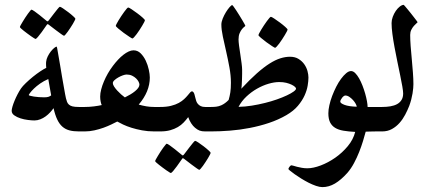

<svg xmlns="http://www.w3.org/2000/svg" viewBox="-20 -538 1772 786"><path d="M347.7 -50.3Q347.7 -44.4 346.9 -35.9Q346.2 -27.3 343.5 -19.3Q340.8 -11.2 335.4 -5.6Q330.1 0 320.8 0H302.7Q280.3 0 263.9 -4.4Q247.6 -8.8 235.4 -19.5Q223.1 -30.3 214.4 -48.6Q205.6 -66.9 199.2 -95.2Q193.4 -86.9 185.1 -77.9Q176.8 -68.8 166.7 -61.5Q156.7 -54.2 145 -49.6Q133.3 -44.9 120.6 -44.9Q110.4 -44.9 94.5 -46.9Q78.6 -48.8 64 -53.5Q49.3 -58.1 38.6 -65.7Q27.8 -73.2 27.8 -84.5Q27.8 -90.3 31 -101.6Q34.2 -112.8 39.6 -125.7Q44.9 -138.7 51.8 -151.9Q58.6 -165 65.9 -175.8Q72.3 -185.1 85.7 -198Q99.1 -210.9 114.7 -223.6Q130.4 -236.3 145.5 -246.3Q160.6 -256.3 169.4 -260.3Q168.9 -264.6 168.7 -267.8Q168.5 -271 168.5 -275.4Q168.5 -278.8 168.5 -280.3Q168.5 -281.7 168.9 -285.2Q169.9 -295.9 175.3 -306.9Q180.7 -317.9 187.7 -326.9Q194.8 -335.9 201.7 -341.6Q208.5 -347.2 212.4 -347.2Q212.9 -347.2 214.1 -340.1Q215.3 -333 217.3 -321.8Q219.2 -310.5 221.7 -296.4Q224.1 -282.2 226.6 -268.1Q230 -246.1 233.9 -224.1Q237.8 -202.1 241 -183.8Q244.1 -165.5 246.6 -152.3Q249 -139.2 250 -135.7Q252 -127.4 254.4 -121.1Q256.8 -114.7 262 -109.9Q267.1 -105 276.6 -102.5Q286.1 -100.1 302.7 -100.1H320.8Q330.1 -100.1 335.4 -94.5Q340.8 -88.9 343.5 -80.8Q346.2 -72.8 346.9 -64.5Q347.7 -56.2 347.7 -50.3ZM189.5 -147.5Q187 -158.7 184.1 -177.7Q181.2 -196.8 177.7 -214.4Q159.2 -206.5 144.3 -196Q129.4 -185.5 119.1 -175.5Q108.9 -165.5 103.3 -158Q97.7 -150.4 97.7 -148.9Q97.7 -147.5 103.8 -145.8Q109.9 -144 119.1 -142.6Q128.4 -141.1 139.4 -140.4Q150.4 -139.6 160.2 -139.6Q172.4 -139.6 178.2 -141.6Q184.1 -143.6 189.5 -147.5ZM225.1 -510.3Q228 -510.3 238.3 -503.4Q248.5 -496.6 259.8 -488Q271 -479.5 279.8 -471.4Q288.6 -463.4 288.6 -461.4Q288.6 -459.5 285.6 -453.6Q282.7 -447.8 278.1 -439.9Q273.4 -432.1 267.8 -423.6Q262.2 -415 257.1 -408Q252 -400.9 247.8 -396.2Q243.7 -391.6 242.2 -391.6Q240.2 -391.6 230.7 -398.4Q221.2 -405.3 210 -413.6L180.7 -436Q177.7 -439 174.3 -439Q172.9 -439 170.4 -434.6Q159.2 -418.9 150.4 -406.2Q142.6 -395.5 135.3 -387Q127.9 -378.4 125.5 -378.4Q124.5 -378.4 119.4 -381.6Q114.3 -384.8 106.9 -389.9Q99.6 -395 91.8 -400.9Q84 -406.7 77.1 -412.1Q70.3 -417.5 65.9 -421.6Q61.5 -425.8 61.5 -427.2Q61.5 -429.2 64.7 -435.1Q67.9 -440.9 72.8 -449Q77.6 -457 83.3 -465.8Q88.9 -474.6 94.2 -481.7Q99.6 -488.8 103.5 -493.7Q107.4 -498.5 108.4 -498.5Q111.8 -498.5 121.6 -491.5Q131.3 -484.4 142.1 -476.1Q154.8 -466.3 168.9 -454.1Q171.9 -450.7 174.3 -450.7Q175.8 -450.7 177 -451.7Q178.2 -452.6 180.7 -456.1Q191.9 -470.7 201.2 -482.9Q209 -493.2 216.1 -501.7Q223.1 -510.3 225.1 -510.3Z M656.2 -50.3Q656.2 -44.4 655.5 -35.9Q654.8 -27.3 652.1 -19.3Q649.4 -11.2 644 -5.6Q638.7 0 629.4 0H611.3Q585 0 561.5 -4.4Q538.1 -8.8 518.6 -14.9Q499 -21 484.1 -28.1Q469.2 -35.2 460 -40.5Q450.7 -35.6 436 -28.6Q421.4 -21.5 403.8 -15.1Q386.2 -8.8 366.5 -4.4Q346.7 0 327.1 0H309.1Q299.8 0 294.4 -5.6Q289.1 -11.2 286.4 -19.3Q283.7 -27.3 283 -35.9Q282.2 -44.4 282.2 -50.3Q282.2 -56.2 283 -64.5Q283.7 -72.8 286.4 -80.8Q289.1 -88.9 294.4 -94.5Q299.8 -100.1 309.1 -100.1H327.1Q345.2 -100.1 364.7 -102.5Q384.3 -105 396.5 -107.9Q394 -112.3 392.1 -122.1Q390.1 -131.8 390.1 -142.6Q390.1 -156.2 394.3 -172.1Q398.4 -188 405.3 -204.3Q412.1 -220.7 421.6 -237.3Q431.2 -253.9 442.4 -268.6Q452.6 -282.2 463.4 -293.7Q474.1 -305.2 485.1 -313.7Q496.1 -322.3 506.6 -327.1Q517.1 -332 526.4 -332Q543.5 -332 555.9 -319.6Q568.4 -307.1 576.7 -289.6Q585 -272 589.1 -252.9Q593.3 -233.9 593.3 -220.7Q593.3 -163.1 547.9 -109.9Q563 -105.5 578.6 -102.8Q594.2 -100.1 611.3 -100.1H629.4Q638.7 -100.1 644 -94.5Q649.4 -88.9 652.1 -80.8Q654.8 -72.8 655.5 -64.5Q656.2 -56.2 656.2 -50.3ZM550.8 -191.9Q550.8 -196.3 547.4 -203.4Q543.9 -210.4 537.1 -217Q530.3 -223.6 520.5 -228.3Q510.7 -232.9 498.5 -232.9Q492.2 -232.9 482.7 -229.5Q473.1 -226.1 464.1 -220.9Q455.1 -215.8 448.5 -209.7Q441.9 -203.6 441.9 -197.8Q441.9 -191.9 447 -183.8Q452.1 -175.8 459.7 -167.5Q467.3 -159.2 475.8 -151.6Q484.4 -144 491.2 -139.2Q502.9 -145 513.7 -151.4Q524.4 -157.7 532.7 -164.6Q541 -171.4 545.9 -178.2Q550.8 -185.1 550.8 -191.9ZM573.2 -455.1Q573.2 -453.1 570.1 -447Q566.9 -440.9 562 -432.6Q557.1 -424.3 551 -415Q544.9 -405.8 539.3 -398.2Q533.7 -390.6 528.8 -385.5Q523.9 -380.4 522 -380.4Q520.5 -380.4 509.5 -387.5Q498.5 -394.5 486.3 -403.6Q474.1 -412.6 464.1 -421.1Q454.1 -429.7 454.1 -432.1Q454.1 -434.1 457.3 -440.4Q460.4 -446.8 465.6 -455.1Q470.7 -463.4 476.8 -472.7Q482.9 -481.9 488.5 -489.5Q494.1 -497.1 498.5 -502.2Q502.9 -507.3 504.9 -507.3Q507.8 -507.3 518.8 -500Q529.8 -492.7 542 -483.6Q554.2 -474.6 563.7 -466.1Q573.2 -457.5 573.2 -455.1Z M865.7 -50.8Q865.7 -26.9 861.3 -13.4Q856.9 0 838.9 0H819.8Q806.2 0 797.1 -3.4Q788.1 -6.8 778.3 -15.1Q770 -22 762.7 -33.2Q755.4 -44.4 750.5 -58.6Q741.7 -46.9 731.7 -36.4Q721.7 -25.9 708 -17.8Q694.3 -9.8 676.8 -4.9Q659.2 0 635.7 0H617.7Q608.4 0 603 -3.2Q597.7 -6.3 595 -12.9Q592.3 -19.5 591.6 -28.8Q590.8 -38.1 590.8 -50.8Q590.8 -62.5 591.6 -71.5Q592.3 -80.6 595 -86.9Q597.7 -93.3 603 -96.7Q608.4 -100.1 617.7 -100.1H635.7Q661.1 -100.1 679.9 -104.7Q698.7 -109.4 711.9 -116.7Q725.1 -124 733.6 -132.1Q742.2 -140.1 748.3 -147.5Q754.4 -154.8 758.3 -159.4Q762.2 -164.1 766.1 -164.1Q769 -164.1 772.5 -159.7Q775.9 -155.3 779.8 -137.2Q781.2 -130.9 783.4 -124.3Q785.6 -117.7 790.3 -112.3Q794.9 -106.9 802 -103.5Q809.1 -100.1 819.8 -100.1H838.9Q856.9 -100.1 861.3 -87.4Q865.7 -74.7 865.7 -50.8ZM778.8 38.6Q781.7 38.6 792 45.4Q802.2 52.2 813.5 60.8Q824.7 69.3 833.5 77.4Q842.3 85.4 842.3 87.4Q842.3 89.4 839.4 95.2Q836.4 101.1 831.8 108.9Q827.1 116.7 821.5 125.2Q815.9 133.8 810.8 140.9Q805.7 147.9 801.5 152.6Q797.4 157.2 795.9 157.2Q793.9 157.2 784.4 150.4Q774.9 143.6 763.7 135.3L734.4 112.8Q731.4 109.9 728 109.9Q726.6 109.9 724.1 114.3Q712.9 129.9 704.1 142.6Q696.3 153.3 689 161.9Q681.6 170.4 679.2 170.4Q678.2 170.4 673.1 167.2Q668 164.1 660.6 158.9Q653.3 153.8 645.5 147.9Q637.7 142.1 630.9 136.7Q624 131.3 619.6 127.2Q615.2 123 615.2 121.6Q615.2 119.6 618.4 113.8Q621.6 107.9 626.5 99.9Q631.3 91.8 637 83Q642.6 74.2 647.9 67.1Q653.3 60.1 657.2 55.2Q661.1 50.3 662.1 50.3Q665.5 50.3 675.3 57.4Q685.1 64.5 695.8 72.8Q708.5 82.5 722.7 94.7Q725.6 98.1 728 98.1Q729.5 98.1 730.7 97.2Q731.9 96.2 734.4 92.8Q745.6 78.1 754.9 65.9Q762.7 55.7 769.8 47.1Q776.9 38.6 778.8 38.6Z M1242.7 -220.7Q1242.7 -206.5 1239.5 -187.3Q1236.3 -168 1226.8 -147Q1217.3 -126 1199.7 -105Q1182.1 -84 1152.8 -66.9Q1120.1 -47.9 1081.5 -34.9Q1043 -22 1002.4 -14.2Q961.9 -6.3 921.4 -3.2Q880.9 0 844.2 0H826.2Q816.9 0 811.5 -5.6Q806.2 -11.2 803.5 -19.3Q800.8 -27.3 800 -35.9Q799.3 -44.4 799.3 -50.3Q799.3 -56.2 800 -64.5Q800.8 -72.8 803.5 -80.8Q806.2 -88.9 811.5 -94.5Q816.9 -100.1 826.2 -100.1H844.2Q855.5 -100.1 865.5 -101.3Q875.5 -102.5 885.7 -106.9Q901.4 -113.8 916 -128.9Q920.4 -144 922.9 -159.9Q925.3 -175.8 925.3 -199.2Q925.3 -229 919.2 -262.2Q913.1 -295.4 905.8 -327.4Q898.4 -359.4 892.3 -388.2Q886.2 -417 886.2 -437.5Q886.2 -448.2 891.8 -462.2Q897.5 -476.1 905 -488.3Q912.6 -500.5 919.9 -508.8Q927.2 -517.1 930.7 -517.1Q931.6 -517.1 936.3 -511Q940.9 -504.9 946.8 -495.8Q952.6 -486.8 959.2 -476.3Q965.8 -465.8 971.4 -456.3Q977.1 -446.8 980.7 -440.2Q984.4 -433.6 984.4 -432.6Q984.4 -431.2 980 -428Q975.6 -424.8 970.5 -418.5Q965.3 -412.1 960.9 -401.9Q956.5 -391.6 956.5 -376.5Q956.5 -367.7 958.7 -350.6Q960.9 -333.5 963.9 -314.7Q966.8 -295.9 969 -278.8Q971.2 -261.7 971.2 -252.9Q971.2 -246.1 971.2 -235.6Q971.2 -225.1 970.7 -213.9Q970.2 -202.6 969.7 -191.9Q969.2 -181.2 967.8 -174.8Q1002.9 -212.4 1031.2 -237.5Q1059.6 -262.7 1083.5 -277.8Q1107.4 -293 1127.9 -299.3Q1148.4 -305.7 1167 -305.7Q1188 -305.7 1202.4 -296.6Q1216.8 -287.6 1225.8 -274.7Q1234.9 -261.7 1238.8 -247.1Q1242.7 -232.4 1242.7 -220.7ZM1191.9 -175.3Q1191.9 -178.2 1187.3 -182.6Q1182.6 -187 1173.6 -191.4Q1164.6 -195.8 1151.9 -199Q1139.2 -202.1 1123 -202.1Q1103 -202.1 1079.1 -195.1Q1055.2 -188 1032 -174.8Q1008.8 -161.6 988.8 -142.8Q968.8 -124 956.5 -100.6Q982.9 -101.1 1010.5 -105.5Q1038.1 -109.9 1064.5 -116.5Q1090.8 -123 1113.8 -131.1Q1136.7 -139.2 1154.3 -147.5Q1171.9 -155.8 1181.9 -163.1Q1191.9 -170.4 1191.9 -175.3ZM1157.2 -417Q1157.2 -415 1154.1 -408.9Q1150.9 -402.8 1146 -394.5Q1141.1 -386.2 1135 -377Q1128.9 -367.7 1123.3 -360.1Q1117.7 -352.5 1112.8 -347.4Q1107.9 -342.3 1106 -342.3Q1104.5 -342.3 1093.5 -349.4Q1082.5 -356.4 1070.3 -365.5Q1058.1 -374.5 1048.1 -383.1Q1038.1 -391.6 1038.1 -394Q1038.1 -396 1041.3 -402.3Q1044.4 -408.7 1049.6 -417Q1054.7 -425.3 1060.8 -434.6Q1066.9 -443.8 1072.5 -451.4Q1078.1 -459 1082.5 -464.1Q1086.9 -469.2 1088.9 -469.2Q1091.8 -469.2 1102.8 -461.9Q1113.8 -454.6 1126 -445.6Q1138.2 -436.5 1147.7 -428Q1157.2 -419.4 1157.2 -417Z M1564.5 -50.3Q1564.5 -44.4 1563.7 -35.9Q1563 -27.3 1560.3 -19.3Q1557.6 -11.2 1552.2 -5.6Q1546.9 0 1537.6 0H1518.6Q1513.2 0 1506.3 0.2Q1499.5 0.5 1492.7 0.5Q1484.9 1 1477.1 1Q1472.7 17.6 1466.1 39.3Q1459.5 61 1450.4 84Q1441.4 106.9 1429.4 129.4Q1417.5 151.9 1401.9 169.9Q1376 198.7 1351.1 213.4Q1326.2 228 1299.8 228Q1288.6 228 1273.7 222.9Q1258.8 217.8 1243.4 210Q1228 202.1 1213.1 192.9Q1198.2 183.6 1186.5 175.3Q1174.8 167 1167.7 161.1Q1160.6 155.3 1160.6 153.8Q1160.6 152.3 1161.9 149.9Q1163.1 147.5 1165 144.8Q1167 142.1 1169.2 140.4Q1171.4 138.7 1173.3 138.7Q1175.3 138.7 1181.4 140.6Q1187.5 142.6 1196 144.8Q1204.6 147 1215.3 148.9Q1226.1 150.9 1238.3 150.9Q1262.2 150.9 1292.7 139.4Q1323.2 127.9 1352.3 107.7Q1381.3 87.4 1403.8 60.3Q1426.3 33.2 1434.1 2Q1406.7 0.5 1386.2 -2.9Q1365.7 -6.3 1352.1 -14.6Q1338.4 -22.9 1331.3 -37.1Q1324.2 -51.3 1324.2 -74.2Q1324.2 -88.9 1328.4 -107.4Q1332.5 -126 1339.8 -145.3Q1347.2 -164.6 1356.4 -182.9Q1365.7 -201.2 1376.2 -215.3Q1386.7 -229.5 1397.2 -238.3Q1407.7 -247.1 1417 -247.1Q1425.8 -247.1 1434.1 -238.8Q1442.4 -230.5 1450 -217.3Q1457.5 -204.1 1463.9 -187.7Q1470.2 -171.4 1474.9 -155Q1479.5 -138.7 1482.2 -124Q1484.9 -109.4 1484.9 -100.1H1537.6Q1546.9 -100.1 1552.2 -94.5Q1557.6 -88.9 1560.3 -80.8Q1563 -72.8 1563.7 -64.5Q1564.5 -56.2 1564.5 -50.3ZM1440.4 -101.1Q1440.4 -105 1436.3 -112.8Q1432.1 -120.6 1425.3 -128.2Q1418.5 -135.7 1410.2 -141.4Q1401.9 -147 1393.6 -147Q1390.6 -147 1387 -144.3Q1383.3 -141.6 1380.4 -137.7Q1377.4 -133.8 1375.2 -129.6Q1373 -125.5 1373 -122.1Q1373 -115.2 1390.6 -108.6Q1408.2 -102.1 1440.4 -101.1Z M1672.4 -193.4Q1672.4 -187 1671.6 -177.2Q1670.9 -167.5 1668.9 -155.8Q1667 -144 1663.6 -130.9Q1660.2 -117.7 1655.3 -104.5Q1648.4 -86.9 1638.7 -68.4Q1628.9 -49.8 1615.5 -34.7Q1602.1 -19.5 1584.5 -9.8Q1566.9 0 1544.4 0H1525.4Q1516.1 0 1510.7 -3.4Q1505.4 -6.8 1502.7 -13.2Q1500 -19.5 1499.3 -28.8Q1498.5 -38.1 1498.5 -50.3Q1498.5 -59.6 1499.3 -68.6Q1500 -77.6 1502.7 -84.5Q1505.4 -91.3 1510.7 -95.7Q1516.1 -100.1 1525.4 -100.1H1544.4Q1562.5 -100.1 1578.4 -102.8Q1594.2 -105.5 1605.7 -111.8Q1617.2 -118.2 1623.8 -128.9Q1630.4 -139.6 1630.4 -155.3Q1630.4 -164.6 1627 -184.3Q1623.5 -204.1 1618.2 -230Q1612.8 -255.9 1606.7 -285.6Q1600.6 -315.4 1595.2 -344.2Q1589.8 -373 1586.4 -398.9Q1583 -424.8 1583 -443.4Q1583 -456.1 1587.9 -469.2Q1592.8 -482.4 1600.3 -493.4Q1607.9 -504.4 1616.7 -511.2Q1625.5 -518.1 1632.8 -518.1Q1633.3 -518.1 1637.7 -512.9Q1642.1 -507.8 1648.4 -500.2Q1654.8 -492.7 1661.9 -483.6Q1668.9 -474.6 1675 -466.8Q1681.2 -459 1685.3 -453.4Q1689.5 -447.8 1689.5 -447.3Q1689.5 -446.3 1684.8 -442.4Q1680.2 -438.5 1674.3 -431.9Q1668.5 -425.3 1663.8 -416Q1659.2 -406.7 1659.2 -395Q1659.2 -375.5 1661.1 -349.4Q1663.1 -323.2 1665.8 -295.4Q1668.5 -267.6 1670.4 -240.7Q1672.4 -213.9 1672.4 -193.4Z"/></svg>

Font: Scheherazade
Style: Bold
Weight: 700
Version: Version 2.100 (build 932/914)